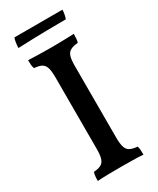

<svg xmlns="http://www.w3.org/2000/svg" viewBox="-206 -872 774 939"><g transform="rotate(-30 181.0 -403.0)"><path d="M126 -540Q126 -576 120 -594.5Q114 -613 99.5 -621Q85 -629 58 -631Q54 -640 53 -652.5Q52 -665 52 -679Q71 -678 92.5 -677.5Q114 -677 137.5 -676.5Q161 -676 182 -676Q204 -676 226 -676.5Q248 -677 269 -677.5Q290 -678 310 -679Q310 -665 309 -652.5Q308 -640 305 -631Q279 -629 263.5 -621Q248 -613 242 -594.5Q236 -576 236 -540V-136Q236 -101 242 -82Q248 -63 263.5 -55Q279 -47 305 -45Q308 -37 309 -24.5Q310 -12 310 3Q282 1 249 0.5Q216 0 184 0Q151 0 115 0.5Q79 1 52 3Q52 -12 53.5 -24.5Q55 -37 58 -45Q85 -47 99.5 -55Q114 -63 120 -82Q126 -101 126 -136ZM41 -754Q41 -766 43.5 -783Q46 -800 50 -809H321Q321 -800 319 -787Q317 -774 312 -760Q276 -760 204 -759Q132 -758 41 -754Z"/></g></svg>

Font: Vollkorn Medium
Style: Regular
Weight: 500
Designer: Friedrich Althausen
Foundry: Friedrich Althausen
Version: Version 5.000